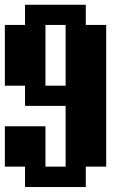

<svg xmlns="http://www.w3.org/2000/svg" viewBox="-20 -712 540 790"><path d="M167 -359.4H250V-609.4H167ZM0 -26.4V-192.4H167V-26.4H250V-276.4H83V-359.4H0V-609.4H83V-692.4H333V-609.4H417V-26.4H333V57.6H83V-26.4Z"/></svg>

Font: KH Dot Dougenzaka 12
Style: Regular
Weight: 400
Designer: Original version for X68000 by Keitarou Hiraki (http://hp.vector.co.jp/authors/VA000874/) / TrueType conversion by Homem
Version: Version 1.00.20150527